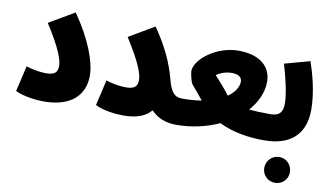

<svg xmlns="http://www.w3.org/2000/svg" viewBox="-80 -744 2031 1172"><g transform="rotate(10 936.0 -157.5)"><path d="M27 -29C79 -3 160 5 203 5C378 5 454 -83 454 -198C454 -283 405 -417 302 -564L145 -472C241 -322 259 -258 259 -224C259 -182 237 -167 186 -167C156 -167 102 -175 64 -188Z M681 -167C644 -167 597 -175 559 -188L522 -29C574 -3 648 5 698 5C783 5 836 -19 868 -57C909 -14 964 5 1024 5C1081 5 1114 -28 1114 -79C1114 -122 1088 -159 1034 -159C988 -159 962 -181 940 -269C919 -350 875 -454 797 -564L640 -472C736 -322 754 -258 754 -224C754 -182 732 -167 681 -167Z M1024 5C1119 5 1211 -16 1289 -52C1375 -11 1467 5 1570 5C1624 5 1658 -29 1658 -78C1658 -123 1632 -159 1580 -159C1522 -159 1480 -161 1447 -164C1496 -219 1526 -283 1526 -350C1526 -442 1456 -507 1322 -507C1183 -507 1059 -405 1059 -334C1059 -322 1071 -266 1080 -256C1103 -228 1127 -201 1153 -168C1117 -162 1078 -159 1034 -159ZM1210 -336C1237 -355 1271 -366 1306 -366C1349 -366 1368 -348 1368 -323C1368 -289 1346 -254 1304 -225C1275 -264 1245 -298 1210 -336Z M1569 5C1661 5 1821 -21 1821 -230C1821 -337 1789 -450 1765 -520L1608 -477C1629 -408 1656 -303 1656 -236C1656 -178 1629 -159 1579 -159ZM1680 249C1725 249 1759 214 1759 170C1759 125 1725 89 1680 89C1635 89 1600 125 1600 170C1600 214 1635 249 1680 249Z"/></g></svg>

Font: Noto Sans Arabic UI Cn Bk
Style: Regular
Weight: 900
Width: 3
Designer: Monotype Design Team, Nadine Chahine and Nizar Qandah
Foundry: Monotype Imaging Inc.
Version: Version 2.010